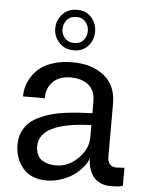

<svg xmlns="http://www.w3.org/2000/svg" viewBox="-55 -818 655 874"><g transform="rotate(5 272.5 -381.0)"><path d="M44.9 -140.1Q44.9 -172.4 57.1 -198.5Q69.3 -224.6 88.1 -241.5Q106.9 -258.3 135.3 -271Q163.6 -283.7 189.2 -290.5Q214.8 -297.4 248 -301.8Q281.2 -306.2 302.5 -307.6Q323.7 -309.1 350.6 -310.1Q365.7 -310.5 372.1 -311V-362.8Q372.6 -390.6 363 -411.4Q353.5 -432.1 336.7 -443.4Q319.8 -454.6 301.3 -459.7Q282.7 -464.8 262.2 -464.8Q208 -464.8 179 -436Q149.9 -407.2 149.9 -359.9H50.8Q50.8 -382.3 56.6 -404.5Q62.5 -426.8 77.6 -450.7Q92.8 -474.6 115.7 -492.7Q138.7 -510.7 176.5 -522.5Q214.4 -534.2 262.2 -534.2Q351.1 -534.2 406.5 -490Q461.9 -445.8 461.9 -362.8V-122.1Q461.9 -74.2 502.9 -74.2L539.1 -76.2V4.9Q529.8 12.2 482.9 12.2Q457.5 12.2 438 3.4Q418.5 -5.4 407.5 -18.1Q396.5 -30.8 389.4 -48.3Q382.3 -65.9 380.1 -81.1Q377.9 -96.2 377.9 -111.8Q377.9 -97.2 363.8 -76.7Q349.6 -56.2 325.9 -36.1Q302.2 -16.1 265.6 -2Q229 12.2 189.9 12.2Q120.1 12.2 82.5 -31.7Q44.9 -75.7 44.9 -140.1ZM134.8 -140.1Q134.8 -117.2 142.6 -100.8Q150.4 -84.5 164.3 -75.9Q178.2 -67.4 193.8 -63.7Q209.5 -60.1 228 -60.1Q283.7 -60.1 327.9 -104Q372.1 -147.9 372.1 -200.2V-256.8Q134.8 -248.5 134.8 -140.1ZM352.1 -681.2Q352.1 -644 327.9 -616.5Q303.7 -588.9 262.2 -588.9Q220.7 -588.9 195.3 -616.5Q169.9 -644 169.9 -681.2Q169.9 -718.3 195.3 -746.1Q220.7 -773.9 262.2 -773.9Q303.7 -773.9 327.9 -746.3Q352.1 -718.8 352.1 -681.2ZM262.2 -622.1Q289.1 -622.1 304 -640.1Q318.8 -658.2 318.8 -681.2Q318.8 -705.1 304 -723.1Q289.1 -741.2 262.2 -741.2Q233.9 -741.2 218.5 -723.1Q203.1 -705.1 203.1 -681.2Q203.1 -657.2 218.5 -639.6Q233.9 -622.1 262.2 -622.1Z"/></g></svg>

Font: Standard
Style: Regular
Weight: 400
Designer: Bryce Wilner
Version: Version 2.000;PS 2.0;hotconv 16.6.51;makeotf.lib2.5.65220 DE